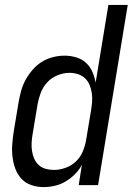

<svg xmlns="http://www.w3.org/2000/svg" viewBox="-20 -755 541 783"><path d="M158 8Q132 8 108 0Q84 -8 67.5 -26Q51 -44 42.5 -67Q34 -90 31 -115.5Q28 -141 30 -167Q32 -193 36 -219L56 -339Q60 -362 66.5 -385.5Q73 -409 85 -430.5Q97 -452 113.5 -471Q130 -490 151 -503Q172 -516 196 -522Q220 -528 243 -528Q268 -528 291 -521Q314 -514 330.5 -499Q347 -484 356.5 -462.5Q366 -441 370 -418L422 -735H501L380 0H301L314 -83Q303 -62 285.5 -44.5Q268 -27 247.5 -15Q227 -3 204 2.5Q181 8 158 8ZM200 -62Q223 -62 247 -70.5Q271 -79 289.5 -96.5Q308 -114 317.5 -137Q327 -160 331 -183L351 -303Q354 -321 355.5 -339Q357 -357 354.5 -374.5Q352 -392 345.5 -408Q339 -424 327 -435.5Q315 -447 298 -452.5Q281 -458 263 -458Q239 -458 214.5 -448Q190 -438 172.5 -419Q155 -400 146 -376Q137 -352 133 -328L113 -208Q110 -191 109 -173.5Q108 -156 110.5 -139.5Q113 -123 119.5 -108Q126 -93 138 -82Q150 -71 166.5 -66.5Q183 -62 200 -62Z"/></svg>

Font: Iosevka Algr
Style: Italic
Weight: 400
Italic angle: -9°
Monospace: yes
Designer: Belleve Invis
Foundry: Belleve Invis
Version: Version 26.0.2; ttfautohint (v1.8.3)